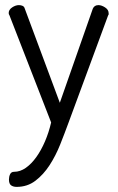

<svg xmlns="http://www.w3.org/2000/svg" viewBox="-20 -499 460 751"><path d="M17 -439Q14 -443 14 -448Q14 -461 27.5 -470Q41 -479 54 -479Q62 -479 68.5 -476Q75 -473 77 -465L214 -97L343 -465Q349 -479 365 -479Q377 -479 391 -470Q405 -461 405 -447Q405 -445 405 -443Q405 -441 403 -439L248 -19Q233 22 215.5 66Q198 110 174 147Q150 184 118.5 208Q87 232 45 232Q32 232 23.5 226Q15 220 15 203Q15 192 19.5 182.5Q24 173 35 173Q59 173 81 157.5Q103 142 122 115.5Q141 89 156 54Q171 19 180 -20Z"/></svg>

Font: AkaAcidDosis
Style: Regular
Weight: 400
Designer: Edgar Tolentino, Pablo Impallari, Igino Marini, Aka-Acid
Foundry: Edgar Tolentino, Pablo Impallari, Igino Marini, Cyberella
Version: Version 1.007